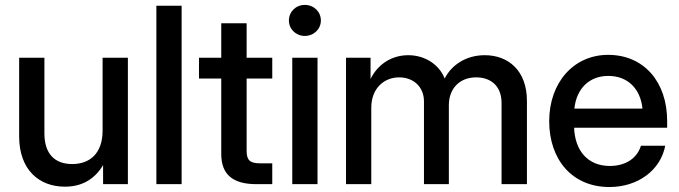

<svg xmlns="http://www.w3.org/2000/svg" viewBox="-20 -751 2771 783"><path d="M244.6 10.3C313 10.3 365.2 -19 400.4 -77.6V0H501.5V-515.6H398.4V-218.8C398.4 -123 344.2 -82 274.4 -82C202.6 -82 161.1 -124.5 161.1 -207V-515.6H58.1V-194.3C58.1 -59.6 138.7 10.3 244.6 10.3Z M720.7 0V-727.5H617.7V0Z M1090.3 -430.7V-515.6H985.8V-656.2H882.3V-515.6H791.5V-430.7H882.3V-123C882.3 -40 928.7 0 1025.4 0H1090.3V-85H1040C999 -85 985.8 -98.1 985.8 -136.2V-430.7Z M1171.9 -515.6V0H1274.9V-515.6ZM1223.1 -604.5C1259.8 -604.5 1288.6 -632.3 1288.6 -667.5C1288.6 -703.1 1259.8 -731 1223.1 -731C1186.5 -731 1158.2 -703.1 1158.2 -667.5C1158.2 -632.3 1186.5 -604.5 1223.1 -604.5Z M1391.1 -515.6V0H1494.1V-311C1494.1 -392.6 1547.9 -435.5 1607.9 -435.5C1666.5 -435.5 1709 -396.5 1709 -337.4V0H1810.5V-322.3C1810.5 -388.2 1853 -435.5 1921.9 -435.5C1977.5 -435.5 2025.4 -404.3 2025.4 -330.6V0H2128.9V-339.4C2128.9 -463.4 2052.7 -525.9 1957 -525.9C1880.9 -525.9 1821.3 -486.3 1793.5 -430.7C1772 -485.8 1715.3 -525.9 1645 -525.9C1581.1 -525.9 1522.9 -492.7 1491.2 -429.2V-515.6Z M2465.3 11.7C2582 11.7 2673.8 -57.1 2692.9 -156.7H2593.8C2579.1 -107.9 2534.2 -74.2 2466.8 -74.2C2376.5 -74.2 2324.7 -137.2 2321.3 -230H2700.7V-257.8C2700.7 -417 2606 -527.3 2460 -527.3C2319.3 -527.3 2219.7 -414.1 2219.7 -256.8C2219.7 -101.1 2312.5 11.7 2465.3 11.7ZM2600.1 -308.1H2322.3C2331.1 -390.1 2383.3 -441.4 2460.9 -441.4C2539.1 -441.4 2591.8 -390.1 2600.1 -308.1Z"/></svg>

Font: Inteeer Medium
Style: Regular
Weight: 500
Designer: Rasmus Andersson
Foundry: rsms
Version: Version 4.001;Glyphs 3.4 (3402)